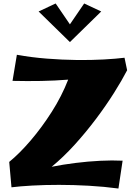

<svg xmlns="http://www.w3.org/2000/svg" viewBox="-20 -1065 783 1104"><path d="M52 -600 77 -750Q160 -735 248.5 -728Q337 -721 421 -720Q505 -719 576.5 -723Q648 -727 696 -733L711 -661Q681 -603 635 -530Q589 -457 531 -380Q473 -303 408.5 -232Q344 -161 277 -106Q342 -119 414 -128Q486 -137 556 -140.5Q626 -144 685 -141L661 19Q579 8 491 3Q403 -2 319.5 -2Q236 -2 165 2Q94 6 46 12L33 -134Q93 -183 157 -258Q221 -333 278 -422.5Q335 -512 372 -607Q296 -601 216.5 -599.5Q137 -598 52 -600ZM300 -1045 382 -925 464 -1045 562 -999 382 -823 202 -999Z"/></svg>

Font: Marhey ExtraBold
Style: Regular
Weight: 800
Designer: Nur Syamsi & Bustanul Arifin
Foundry: Namelatype
Version: Version 1.000; ttfautohint (v1.8.4.7-5d5b)